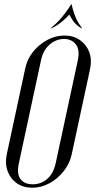

<svg xmlns="http://www.w3.org/2000/svg" viewBox="-20 -871 452 897"><path d="M11.8 -150.9Q2.5 -107 15.6 -71.4Q28.6 -35.8 58.6 -14.9Q88.5 6 130.6 6Q172.8 6 211.6 -15.2Q250.4 -36.4 278.2 -72Q306 -107.6 315.2 -150.9L401.5 -551.9Q409.8 -594.9 396.3 -629.2Q382.9 -663.6 352.8 -684.3Q322.6 -705 281.1 -705Q239 -705 200.4 -684.1Q161.8 -663.2 134.3 -628.9Q106.9 -594.5 98 -551.9ZM171.6 -589.4Q178 -621.8 194.5 -644Q211 -666.2 233.1 -677.6Q255.2 -689 278.9 -689Q314.1 -689 334.1 -663.9Q354 -638.8 343.6 -589.4L240.5 -110Q229.8 -59.9 200.6 -34.9Q171.4 -10 133 -10Q94 -10 75.6 -34.5Q57.1 -59 68.5 -110ZM220.5 -739 216.6 -739.4Q245.9 -762.6 266.3 -787.1Q286.8 -811.6 298.9 -829.8Q311 -847.9 312.6 -850.9H314.6L304.9 -804Q303.2 -802 292.1 -790.6Q280.9 -779.2 262.8 -764.8Q244.8 -750.4 220.5 -739ZM359.8 -739Q331.6 -756.2 318.2 -778.3Q304.9 -800.4 302.9 -804L312.6 -850.9H314.6Q315.2 -847.9 319.7 -829.8Q324.1 -811.6 334.7 -787.1Q345.2 -762.6 363.6 -739.4Z"/></svg>

Font: Emberly Black
Style: Italic
Weight: 900
Italic angle: -12°
Designer: Rajesh Rajput
Foundry: Rajesh Rajput
Version: Version 1.000